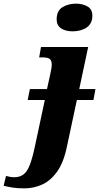

<svg xmlns="http://www.w3.org/2000/svg" viewBox="-160 -794 544 1054"><path d="M237 -622Q201 -622 176 -638Q151 -654 151 -687Q151 -735 183 -754.5Q215 -774 257 -774Q292 -774 319.5 -759Q347 -744 347 -708Q347 -665 316.5 -643.5Q286 -622 237 -622ZM-25 240Q-63 240 -88.5 236Q-114 232 -140 226L-127 172Q-120 174 -106.5 176.5Q-93 179 -82 179Q-52 179 -31.5 164Q-11 149 3.5 111.5Q18 74 32 8L86 -245H-8L4 -305H98L116 -387Q119 -402 121.5 -415.5Q124 -429 124 -438Q124 -461 113.5 -470Q103 -479 74 -479H55L65 -536H324L275 -305H364L353 -245H262L208 8Q190 97 154 147.5Q118 198 71.5 219Q25 240 -25 240Z"/></svg>

Font: Noto Serif ExtraBold
Style: Italic
Weight: 800
Italic angle: -12°
Designer: Monotype Design Team
Foundry: Monotype Imaging Inc.
Version: Version 2.013